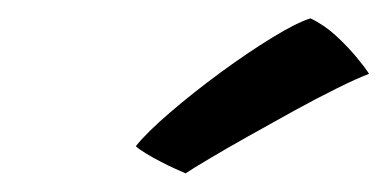

<svg xmlns="http://www.w3.org/2000/svg" viewBox="-20 -758 420 208"><path d="M316.4 -738.1Q331.6 -730.8 344.3 -719Q357 -707.2 366.4 -695.8Q375.8 -684.5 379.8 -678Q366.7 -673.1 345 -662.3Q323.3 -651.6 298.2 -637.8Q273 -623.9 249 -610.4Q224.9 -596.9 206.7 -586Q188.4 -575.2 181.1 -570.2Q177.8 -571.6 170.2 -575Q162.6 -578.4 154 -582.9Q145.4 -587.3 137.9 -591.9Q130.4 -596.5 127.1 -599.6Q139.1 -614.6 164.3 -636.2Q189.4 -657.8 219 -679.5Q248.6 -701.2 275.1 -717.4Q301.6 -733.6 316.4 -738.1Z"/></svg>

Font: Grandstander Thin
Style: Italic
Weight: 100
Italic angle: -15°
Designer: Tyler Finck
Foundry: Etcetera Type Co
Version: Version 1.200